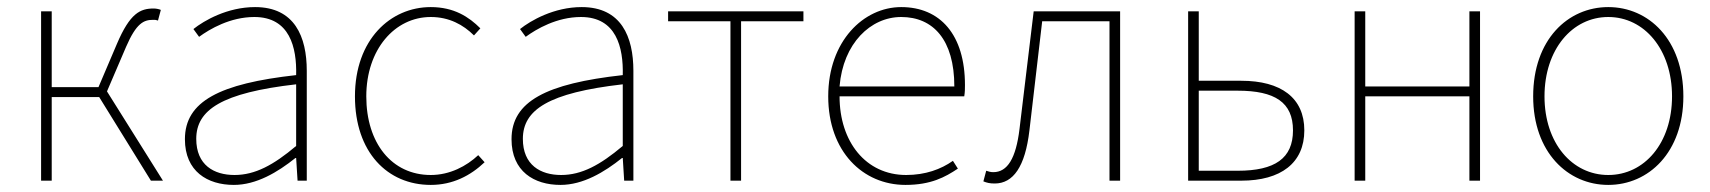

<svg xmlns="http://www.w3.org/2000/svg" viewBox="-20 -510 4826 542"><path d="M96 0H126V-236H260L406 0H440L282 -252L336 -378C365 -445 386 -454 412 -454C419 -454 420 -454 426 -452L434 -482C430 -484 421 -486 414 -486C376 -486 347 -473 310 -386L258 -264H126V-478H96Z M640 12C704 12 764 -24 814 -64H816L820 0H846V-310C846 -406 812 -490 700 -490C622 -490 556 -452 526 -428L542 -406C572 -428 630 -462 698 -462C798 -462 818 -376 816 -298C600 -274 502 -224 502 -117C502 -26 566 12 640 12ZM642 -16C584 -16 534 -44 534 -118C534 -200 606 -248 816 -272V-98C752 -44 700 -16 642 -16Z M1196 12C1258 12 1308 -14 1348 -52L1330 -72C1297 -41 1250 -16 1196 -16C1086 -16 1014 -106 1014 -238C1014 -370 1094 -462 1196 -462C1248 -462 1288 -440 1318 -410L1336 -430C1304 -462 1262 -490 1196 -490C1082 -490 982 -398 982 -238C982 -80 1074 12 1196 12Z M1562 12C1626 12 1686 -24 1736 -64H1738L1742 0H1768V-310C1768 -406 1734 -490 1622 -490C1544 -490 1478 -452 1448 -428L1464 -406C1494 -428 1552 -462 1620 -462C1720 -462 1740 -376 1738 -298C1522 -274 1424 -224 1424 -117C1424 -26 1488 12 1562 12ZM1564 -16C1506 -16 1456 -44 1456 -118C1456 -200 1528 -248 1738 -272V-98C1674 -44 1622 -16 1564 -16Z M2042 0H2072V-450H2248V-478H1866V-450H2042Z M2536 12C2608 12 2648 -10 2684 -34L2670 -56C2636 -32 2592 -16 2538 -16C2424 -16 2350 -110 2350 -238H2702C2704 -250 2704 -260 2704 -270C2704 -412 2634 -490 2524 -490C2418 -490 2318 -394 2318 -238C2318 -82 2416 12 2536 12ZM2350 -266C2360 -388 2438 -462 2524 -462C2614 -462 2674 -398 2674 -266Z M2788 8C2840 8 2874 -39 2886 -142C2898 -245 2910 -347 2922 -450H3112V0H3142V-478H2898C2885 -367 2871 -257 2858 -146C2848 -63 2824 -24 2784 -24C2776 -24 2770 -26 2764 -28L2756 2C2766 6 2774 8 2788 8Z M3334 0H3484C3596 0 3662 -50 3662 -142C3662 -234 3596 -282 3484 -282H3364V-478H3334ZM3364 -28V-254H3474C3579 -254 3630 -221 3630 -142C3630 -63 3579 -28 3474 -28Z M3804 0H3834V-238H4128V0H4158V-478H4128V-266H3834V-478H3804Z M4520 12C4634 12 4732 -80 4732 -238C4732 -398 4634 -490 4520 -490C4406 -490 4308 -398 4308 -238C4308 -80 4406 12 4520 12ZM4520 -16C4418 -16 4340 -106 4340 -238C4340 -370 4418 -462 4520 -462C4622 -462 4700 -370 4700 -238C4700 -106 4622 -16 4520 -16Z"/></svg>

Font: Source Sans Pro ExtraLight
Style: Regular
Weight: 200
Designer: Paul D. Hunt
Foundry: Adobe Systems Incorporated
Version: Version 3.006;hotconv 1.0.111;makeotfexe 2.5.65597